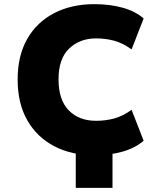

<svg xmlns="http://www.w3.org/2000/svg" viewBox="-20 -736 772 925"><path d="M345 169V-91H522V169ZM434 12Q325 12 241.5 -31.5Q158 -75 111.5 -156.5Q65 -238 65 -353Q65 -468 111.5 -549Q158 -630 241.5 -673Q325 -716 434 -716Q509 -716 570.5 -699Q632 -682 672 -647L614 -498Q571 -529 529.5 -540Q488 -551 443 -551Q364 -551 313 -502Q262 -453 262 -354Q262 -254 311.5 -204Q361 -154 443 -154Q488 -154 529.5 -165Q571 -176 614 -207L672 -58Q632 -23 570.5 -5.5Q509 12 434 12Z"/></svg>

Font: Nunito Sans 6pt Black
Style: Regular
Weight: 900
Version: Version 3.101;gftools[0.9.27]